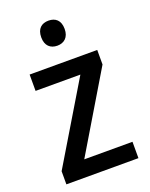

<svg xmlns="http://www.w3.org/2000/svg" viewBox="-140 -820 699 894"><g transform="rotate(-20 209.0 -372.5)"><path d="M213 -745C179 -745 155 -726 155 -683C155 -641 179 -621 213 -621C246 -621 271 -641 271 -683C271 -726 247 -745 213 -745ZM388 0V-81H149L380 -467V-539H45V-458H267L31 -65V0Z"/></g></svg>

Font: Noto Sans Myanmar SemiCondensed Medium
Style: Regular
Weight: 500
Width: 4
Designer: Monotype Design Team
Foundry: Monotype Imaging Inc.
Version: Version 2.107